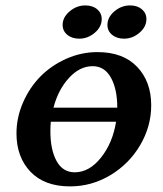

<svg xmlns="http://www.w3.org/2000/svg" viewBox="-20 -682 597 705"><path d="M293 -662.1Q320.3 -662.1 336.9 -647.9Q353.5 -633.8 353.5 -611.8Q353.5 -583.5 328.1 -561.8Q302.7 -540 271 -540Q244.1 -540 227.1 -554.2Q210 -568.4 210 -590.3Q210 -618.7 235.8 -640.4Q261.7 -662.1 293 -662.1ZM457.5 -662.1Q484.4 -662.1 501 -647.9Q517.6 -633.8 517.6 -611.8Q517.6 -583.5 492.2 -561.8Q466.8 -540 435.5 -540Q408.7 -540 391.6 -554.2Q374.5 -568.4 374.5 -590.3Q374.5 -618.7 400.1 -640.4Q425.8 -662.1 457.5 -662.1ZM337.9 -490.7Q432.1 -490.7 483.6 -436.5Q535.2 -382.3 535.2 -295.4Q535.2 -217.8 494.6 -148.9Q454.1 -80.1 385.3 -38.8Q316.4 2.4 237.3 2.4Q143.1 2.4 91.8 -51.5Q40.5 -105.5 40.5 -191.9Q40.5 -250.5 64.5 -305.4Q88.4 -360.4 128.2 -400.9Q168 -441.4 223.1 -466.1Q278.3 -490.7 337.9 -490.7ZM254.4 -49.3Q307.6 -49.3 350.6 -103Q393.6 -156.7 406.2 -234.9H166.5Q165 -217.3 165 -200.2Q165 -132.3 187.7 -90.8Q210.4 -49.3 254.4 -49.3ZM320.3 -439Q272.9 -439 233.4 -396Q193.8 -353 176.3 -286.6H410.6V-287.1Q410.6 -355 387.2 -397Q363.8 -439 320.3 -439Z"/></svg>

Font: Flanker
Style: Bold Italic
Weight: 700
Italic angle: -12°
Designer: Flanker
Version: Version 2.000